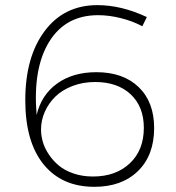

<svg xmlns="http://www.w3.org/2000/svg" viewBox="-20 -722 683 745"><path d="M532.2 -620.1Q495.1 -640.1 449.2 -651.6Q403.3 -663.1 360.8 -663.1Q233.9 -663.1 170.4 -559.3Q106.9 -455.6 122.1 -275.9Q140.6 -354 201.7 -397.9Q262.7 -441.9 354 -441.9Q458 -441.9 518.1 -384Q578.1 -326.2 578.1 -225.1Q578.1 -119.6 515.4 -58.3Q452.6 2.9 346.2 2.9Q219.7 2.9 148.9 -84.5Q78.1 -171.9 78.1 -333Q78.1 -501 153.3 -601.6Q228.5 -702.1 357.9 -702.1Q451.2 -702.1 549.8 -655.8ZM349.1 -403.8Q301.8 -403.8 261.5 -388.4Q221.2 -373 194.8 -347.2Q168.5 -321.3 153.8 -288.1Q139.2 -254.9 139.2 -219.2Q139.2 -195.8 146.2 -171.4Q153.3 -147 169.4 -122.8Q185.5 -98.6 208.3 -79.6Q231 -60.5 265.4 -48.8Q299.8 -37.1 340.8 -37.1Q429.2 -37.1 483.6 -88.1Q538.1 -139.2 538.1 -226.1Q538.1 -308.1 487.1 -356Q436 -403.8 349.1 -403.8Z"/></svg>

Font: Montserrat-Arabic ExtraLight
Style: Regular
Weight: 275
Designer: Mohamed Gaber
Foundry: Kief Type Foundry
Version: Version 5.008;PS 005.008;hotconv 1.0.88;makeotf.lib2.5.64775